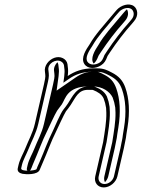

<svg xmlns="http://www.w3.org/2000/svg" viewBox="-20 -772 622 842"><path d="M461.7 -541.7C490 -584.5 526.5 -632.3 559.2 -668.5L567.5 -678.5C589.4 -703.5 583.6 -732.7 567.5 -744.8C545.7 -761 510.6 -748.6 492.8 -729.5L484 -719.4C477.4 -712.2 470.4 -703.9 464.3 -696C435.2 -660.5 397.8 -621.2 372.7 -577C358.8 -556.5 332.4 -518.3 350 -491.3C364.9 -468.3 399.5 -470 423.5 -485.8C438 -495.3 443.7 -506 450.7 -524L450.8 -524.5C450.8 -524.6 451 -525.4 451.9 -526.9ZM534.4 -183.8 539.1 -212.8C550.3 -281.7 546.4 -340.7 529.6 -387.9C518.9 -418.6 501 -438.3 470 -454C448.7 -465.3 434.4 -472.3 404.7 -472.3H387.5C342.7 -472.3 306.6 -459 277 -438.6C279 -453.2 279.3 -467.2 277.2 -479.1L275.9 -490.8C273.8 -502.4 266.9 -511.2 256 -516.8C231.5 -529.2 201.9 -515.7 186.8 -494.5C179 -483.5 174.8 -470.4 177.1 -457.6L178.4 -445.9C180.4 -436.6 176.4 -417.4 172.5 -400.9L132.8 -228.8C123.7 -189.1 105.2 -157.7 91.2 -121.6C82.8 -100.1 67.2 -74.5 61.3 -49L58 -34.5C54.7 -20.5 64.5 -12.6 78.8 -9.8C93.1 -7 145.5 -4.2 154.3 -27.7C156.2 -33.2 160.5 -43.3 167.3 -58.2C187.4 -103.3 204.1 -152.2 225.4 -194.1C233.9 -211.8 259.9 -269.1 269.4 -284.1C275.8 -291.8 283.4 -301.9 290 -311.7C312.7 -346.3 323.6 -378 365.7 -378H383C385.1 -378 387 -377.7 387.6 -377.5C409.4 -368.8 425.6 -358.8 434.2 -340.9L441 -320.1C442.6 -312.9 444 -306.5 445.3 -298.5L446.3 -277.5C447.3 -239.2 439.5 -194.4 432.1 -147.9L397.7 1.5C391.5 28.1 408.3 50 435 50C461.6 50 488.5 28.1 494.7 1.5L523.1 -121.9C525.4 -131.8 527.4 -141.8 529.2 -152.3C531.5 -162.3 533.2 -172.6 534.4 -183.8ZM438.1 -530.7C430.5 -511.1 426.5 -503.9 417 -497.6C399.2 -485.9 373.8 -485.3 363.5 -501.2C351.7 -519.5 370.2 -549 385.5 -571.6C409.2 -613.4 445.2 -651.4 475.7 -688.6C481.9 -696.7 487.9 -703.8 494.6 -711.1L503.4 -721.1C515.6 -734.3 541.9 -743 556.5 -732.2C567.8 -723.6 571.4 -703.4 556.6 -686.5L548.4 -676.5C514 -638.3 478.2 -591.3 449.3 -547.7C445.9 -542.5 442.1 -537.3 439 -532C435.9 -526.8 438.1 -530.7 438.1 -530.7ZM508.1 -121.9 479.7 1.5C475.4 19.8 456.8 35 438.4 35C420.1 35 408.4 19.8 412.7 1.5L447.3 -148.5C454.6 -195.1 462.8 -240.5 461.7 -281.4L460.6 -303.3C459.2 -312 457.7 -319.1 456 -326.9L448.8 -348.9C438.3 -370.8 419.1 -382.4 396 -391.6C393.1 -392.7 390.5 -393 386.4 -393H369.2C315.3 -393 297 -347.1 277.6 -317.7C271.6 -308.8 264.1 -298.8 258.3 -291.8C245 -275.7 220.1 -215.1 211.8 -197.9C189.9 -154.8 172.9 -105.3 153.4 -61.4C146.6 -46.6 142 -35.6 140 -29.8C134.6 -23.6 69 -17.5 73 -34.5L76.3 -49C81.4 -70.9 96.1 -95.4 105.4 -119.2C118.8 -153.5 138 -186.2 147.8 -228.8L187.5 -400.9C191.4 -417.6 196 -437.7 193.7 -451.3L192.4 -462.9C186.9 -493.3 224.3 -514.5 246.6 -503.1C254.9 -498.9 259.1 -492.6 260.6 -485.5L261.9 -473.9C263.7 -463.6 263.6 -450.9 261.7 -437.2L257.9 -409.1L283.8 -427C310.2 -445.2 342.3 -457.3 384 -457.3H401.3C428.4 -457.3 439.1 -451.7 460.5 -440.4C489.8 -425.6 505 -408.7 514.9 -380.4C530.9 -335.4 534.8 -278.8 523.9 -211.8L519.1 -182.4C518 -171.6 516.3 -161.8 514.2 -152.3L514 -151.8C512.3 -141.5 510.4 -131.6 508.1 -121.9ZM422.8 -544.1C451.4 -587.2 487.6 -634.9 521.1 -672L529.4 -681.9C544.1 -698.9 544 -719.3 536.6 -731.1C534.9 -729.7 532.8 -728 530.8 -725.8L522 -715.8C515.3 -708.5 508.9 -700.9 502.7 -692.9C472.8 -656.4 436.7 -618.6 411.8 -574.9C396.4 -552.1 373.8 -514.6 390.8 -493.5C398.6 -499.2 404.6 -508.4 410.8 -524.5C411 -525.6 411.3 -526.5 412.9 -529.1ZM494.3 -183.3 499 -212.4C510.1 -280.6 506.2 -338.7 489.8 -384.7C479.4 -414.4 463.4 -431.1 436.7 -444.6C413.6 -456.8 409.7 -457.3 401.3 -457.3H384C364 -457.3 339.5 -451.4 311.9 -432.3L228.2 -374.6L236.9 -438C238.8 -452.4 239.1 -465.5 237.1 -477L235.8 -488.7C235.1 -492.4 233.6 -496.3 231.8 -499.1C222.4 -490 214.5 -474.7 217.2 -459.7L218.5 -448.1C220.7 -436.9 216.4 -417.5 212.5 -400.9L172.8 -228.8C163.4 -188 144.7 -156.1 130.9 -120.7C122.2 -98.3 106.9 -73.1 101.3 -49L98 -34.5C96.4 -27.8 99.2 -24.4 100.8 -23.2C104.5 -22.9 109.6 -23.1 110 -23.2C116.4 -25.9 120.7 -44.2 127.7 -59.4C147.6 -104.1 164.4 -153.2 185.9 -195.6C194.4 -213.1 220.1 -270.1 230.4 -286.4C235.6 -294.7 244.5 -304.4 251 -314.1C267.4 -338.9 273.3 -393 369.2 -393H386.4C430.8 -393 462 -369.3 474 -344.4L480.9 -322.9C482.8 -314.8 483.9 -309.4 485.4 -300.4L486.5 -279C487.5 -239.6 479.6 -195.1 472.2 -148.1L437.7 1.5C435.4 11.3 436.7 20 440.3 26.8C446.5 20.6 452.4 11.3 454.7 1.5L483.1 -121.9C485.4 -131.9 487.3 -141.2 489.1 -152.1C491.5 -162.4 493 -171.8 494.3 -183.3Z"/></svg>

Font: HoneyBee
Style: BlurIt
Weight: 700
Foundry: Cannot Into Space Fonts
Version: Version 0.89